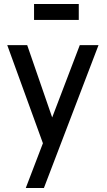

<svg xmlns="http://www.w3.org/2000/svg" viewBox="-20 -724 533 953"><path d="M371 -704H149V-625H371ZM108 209H198L469 -500H376L239 -141L115 -500H16L193 -13Z"/></svg>

Font: Advent Pro SemiBold
Style: Regular
Weight: 600
Designer: VivaRado, Andreas Kalpakidis
Foundry: VivaRado, Andreas Kalpakidis
Version: Version 3.000